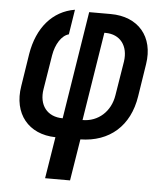

<svg xmlns="http://www.w3.org/2000/svg" viewBox="-53 -601 705 828"><g transform="rotate(5 300.0 -187.5)"><path d="M173 180H281L310 0C436 -2 522 -77 542 -207L564 -348C583 -468 513 -550 393 -550H300L226 -84C159 -84 121 -132 133 -203L157 -351C165 -399 190 -439 221 -447L238 -555C142 -539 77 -463 58 -348L36 -207C16 -86 85 -2 202 0ZM312 -84 373 -467H378C442 -467 478 -419 468 -351L444 -203C433 -132 380 -84 312 -84Z"/></g></svg>

Font: JetBrains Mono SemiBold
Style: Italic
Weight: 472
Italic angle: -9°
Monospace: yes
Designer: Philipp Nurullin, Konstantin Bulenkov
Foundry: JetBrains
Version: Version 2.305